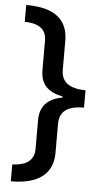

<svg xmlns="http://www.w3.org/2000/svg" viewBox="-59 -753 508 950"><g transform="rotate(5 195.0 -278.0)"><path d="M32 76Q64 75 88 66.5Q112 58 126 39Q140 20 140 -10V-153Q140 -205 167.5 -235Q195 -265 250 -275V-281Q195 -291 167.5 -320.5Q140 -350 140 -403V-547Q140 -578 126.5 -596.5Q113 -615 89 -623.5Q65 -632 32 -632V-716Q102 -716 147.5 -698.5Q193 -681 216.5 -645.5Q240 -610 240 -556V-413Q240 -380 254.5 -360Q269 -340 296.5 -330.5Q324 -321 361 -321V-235Q324 -235 296.5 -226Q269 -217 254.5 -197Q240 -177 240 -144V0Q240 54 215.5 89.5Q191 125 145 142.5Q99 160 32 160Z"/></g></svg>

Font: Noto Sans Khmer Medium
Style: Regular
Weight: 500
Version: Version 2.003